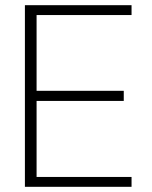

<svg xmlns="http://www.w3.org/2000/svg" viewBox="-20 -720 585 740"><path d="M76 0V-700H487V-662H121V-370H457V-331H121V-38H487V0Z"/></svg>

Font: DM Sans 24pt ExtraLight
Style: Regular
Weight: 250
Designer: Colophon Foundry, Jonny Pinhorn
Foundry: Colophon Foundry
Version: Version 4.004;gftools[0.9.30]